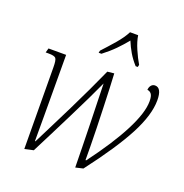

<svg xmlns="http://www.w3.org/2000/svg" viewBox="-137 -889 982 1024"><g transform="rotate(20 353.5 -377.0)"><path d="M400 12Q399 -38 398 -104Q397 -170 395 -238.5Q393 -307 391.5 -366Q390 -425 389 -461Q371 -421 342.5 -362Q314 -303 281 -237Q248 -171 216.5 -108.5Q185 -46 161 1L111 12L108 -450Q108 -492 99.5 -501.5Q91 -511 59 -511H42L49 -536H149Q149 -455 149.5 -366.5Q150 -278 150 -195Q150 -112 150 -47H153Q177 -95 207 -154.5Q237 -214 269 -279Q301 -344 331 -407.5Q361 -471 386 -527L424 -531Q426 -498 428 -447.5Q430 -397 432 -339.5Q434 -282 435.5 -225Q437 -168 437.5 -120.5Q438 -73 438 -44H442Q544 -180 598 -285Q652 -390 652 -455Q652 -485 643 -496.5Q634 -508 620 -509Q621 -525 629.5 -535Q638 -545 651 -545Q689 -545 689 -474Q689 -391 629.5 -277.5Q570 -164 443 2ZM311 -619Q341 -651 376 -691.5Q411 -732 428 -766H474Q479 -732 497 -690.5Q515 -649 533 -619L530 -606H518Q492 -635 475 -664Q458 -693 445 -725Q419 -693 391 -664.5Q363 -636 324 -606H308Z"/></g></svg>

Font: Noto Serif SemiCondensed ExtraLight
Style: Italic
Weight: 200
Width: 4
Italic angle: -12°
Designer: Monotype Design Team
Foundry: Monotype Imaging Inc.
Version: Version 2.013